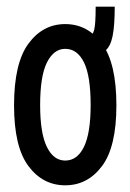

<svg xmlns="http://www.w3.org/2000/svg" viewBox="-20 -545 390 574"><path d="M175 9Q108 9 65 -48.5Q22 -106 22 -230Q22 -356 65 -414.5Q108 -473 175 -473Q242 -473 285 -414.5Q328 -356 328 -230Q328 -106 285 -48.5Q242 9 175 9ZM175 -65Q211 -65 231 -106Q251 -147 251 -231Q251 -318 231 -358.5Q211 -399 175 -399Q141 -399 120.5 -358.5Q100 -318 100 -231Q100 -147 120 -106Q140 -65 175 -65ZM323 -525Q323 -468 316.5 -436.5Q310 -405 294 -393Q278 -381 250 -381L245 -438Q257 -438 261.5 -455.5Q266 -473 266 -525Z"/></svg>

Font: Inconsolata ExtraCondensed SemiBold
Style: Regular
Weight: 600
Width: 2
Monospace: yes
Designer: Raph Levien, Cyreal, Brenton Simpson
Foundry: Raph Levien, Cyreal, Google
Version: Version 3.001; ttfautohint (v1.8.2.53-6de2)